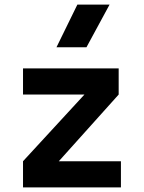

<svg xmlns="http://www.w3.org/2000/svg" viewBox="-20 -815 626 835"><path d="M80.1 0V-113.8L347.2 -403.8H80.1V-517.6H496.1V-403.8L235.8 -113.8H505.9V0ZM225.6 -609.4 316.4 -794.9H456.5L356 -609.4Z"/></svg>

Font: CaskaydiaMono NF
Style: Bold
Weight: 700
Designer: Aaron Bell
Foundry: Saja Typeworks
Version: Version 2111.001; ttfautohint (v1.8.4);Nerd Fonts 3.1.1